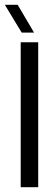

<svg xmlns="http://www.w3.org/2000/svg" viewBox="-32 -775 232 795"><path d="M53.7 0V-600H126.2V0ZM57.8 -640 -12 -755.2H41.1L109 -640Z"/></svg>

Font: Big Shoulders Thin
Style: Regular
Weight: 100
Designer: Patric King
Foundry: XO Type Co
Version: Version 2.002